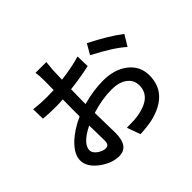

<svg xmlns="http://www.w3.org/2000/svg" viewBox="-176 -1060 1353 1353"><g transform="rotate(-45 500.0 -383.5)"><path d="M322 -118 321 -182Q319 -241 319 -270Q197 -209 197 -145Q197 -118 230 -94Q261 -73 289 -73Q322 -73 322 -118ZM408 -395Q516 -425 612 -425Q724 -425 796 -370Q870 -313 870 -220Q870 -38 657 14Q609 25 532 29L496 -71Q578 -71 614 -78Q770 -106 770 -220Q770 -275 724 -308Q681 -338 611 -338Q514 -338 410 -305L414 -103Q414 33 317 33Q247 33 176 -18Q100 -74 100 -141Q100 -201 165 -264Q225 -322 317 -363V-424Q317 -495 318 -532Q282 -529 253 -529Q173 -529 123 -534L121 -630Q184 -622 251 -622Q271 -622 319 -624L320 -723Q320 -766 314 -800H422L415 -725L412 -634Q518 -646 605 -672L608 -574Q520 -554 410 -541Q408 -463 408 -428ZM718 -692Q861 -620 951 -551L902 -470Q831 -535 674 -616Z"/></g></svg>

Font: Noto Sans S Chinese Medium
Style: Regular
Weight: 500
Designer: Ryoko NISHIZUKA  (kana & ideographs); Paul D. Hunt (Latin, Greek & Cyrillic); Wenlong ZHANG  (bopomofo); Sandoll Communi
Foundry: Adobe Systems Incorporated
Version: Version 1.000;PS 1;hotconv 1.0.78;makeotf.lib2.5.61930